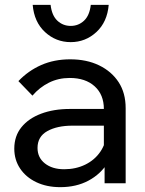

<svg xmlns="http://www.w3.org/2000/svg" viewBox="-20 -757 598 793"><path d="M499 0H412V-98L409 -122V-307Q409 -366 371 -400.5Q333 -435 268 -435Q221 -435 182 -415.5Q143 -396 114 -362L56 -422Q97 -465 150.5 -488.5Q204 -512 270 -512Q338 -512 389.5 -487Q441 -462 470 -417.5Q499 -373 499 -310ZM229 16Q173 16 130 -4.5Q87 -25 63 -61Q39 -97 39 -143Q39 -195 68.5 -231.5Q98 -268 150 -287.5Q202 -307 269 -307H420V-238H279Q216 -238 175.5 -215.5Q135 -193 135 -146Q135 -106 165.5 -82Q196 -58 245 -58Q293 -58 332 -77Q371 -96 394.5 -130.5Q418 -165 421 -210L454 -192Q454 -132 425 -85Q396 -38 345.5 -11Q295 16 229 16ZM272 -583Q211 -583 166 -624.5Q121 -666 115 -737H189Q194 -693 217 -671.5Q240 -650 272 -650Q304 -650 327 -671.5Q350 -693 355 -737H429Q423 -666 378 -624.5Q333 -583 272 -583Z"/></svg>

Font: Wix Madefor Display Medium
Style: Regular
Weight: 500
Designer: Dalton Maag Ltd
Foundry: Dalton Maag Ltd
Version: Version 3.100